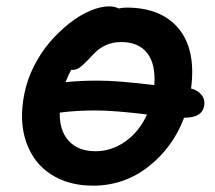

<svg xmlns="http://www.w3.org/2000/svg" viewBox="-20 -607 681 607"><path d="M273.9 -20Q196.8 -20 141.4 -55.7Q85.9 -91.3 62.7 -158.2Q39.6 -225.1 57.1 -311Q65.9 -355.5 87.6 -398.4Q109.4 -441.4 138.4 -474.9Q167.5 -508.3 200.2 -533.9Q232.9 -559.6 265.6 -573.2Q298.3 -586.9 325.2 -586.9Q342.8 -586.9 355 -580.1Q366.7 -583 379.9 -583Q490.2 -583 545.2 -516.1Q600.1 -449.2 584 -327.1Q605.5 -321.8 617.4 -306.6Q629.4 -291.5 625 -270Q617.7 -234.9 563 -234.9H562Q526.9 -141.1 449.7 -80.6Q372.6 -20 273.9 -20ZM290 -352.1Q353.5 -352.1 467.8 -337.9Q472.7 -403.8 445.6 -439Q418.5 -474.1 362.8 -474.1Q309.6 -474.1 272.9 -433.1Q242.7 -400.4 231.9 -393.6Q221.7 -386.2 211.9 -386.2H205.1Q197.8 -373 187 -347.2Q231 -352.1 290 -352.1ZM280.8 -257.8Q222.2 -257.8 168.9 -251Q167.5 -194.3 197.3 -161.6Q227.1 -128.9 282.2 -128.9Q332.5 -128.9 376.5 -159.9Q420.4 -190.9 444.8 -245.1Q341.3 -257.8 280.8 -257.8Z"/></svg>

Font: Shantell Sans Irregular Bouncy
Style: Italic
Weight: 600
Italic angle: -11.31°
Designer: Stephen Nixon, Anya Danilova, Shantell Martin
Foundry: Arrow Type
Version: Version 1.006;[9816181b4]